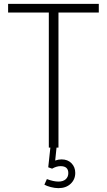

<svg xmlns="http://www.w3.org/2000/svg" viewBox="-20 -765 554 995"><path d="M233 0H283V-700H492V-745H22V-700H233ZM283 210Q322 210 346 187.5Q370 165 370 131Q370 101 350.5 81Q331 61 299 61Q282 61 266 67L273 0H241L230 102L250 109Q273 96 294 96Q334 96 334 132Q334 152 320.5 164Q307 176 283 176Q257 176 223 163L210 192Q222 199 243 204.5Q264 210 283 210Z"/></svg>

Font: Plus Jakarta Sans ExtraLight
Style: Regular
Weight: 200
Designer: Gumpita Rahayu
Foundry: Tokotype
Version: Version 2.004; ttfautohint (v1.8.3)